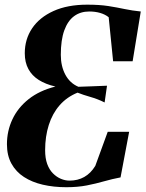

<svg xmlns="http://www.w3.org/2000/svg" viewBox="-20 -772 608 802"><path d="M257 10Q204 10 158.8 -0.5Q113.5 -11 80 -32.8Q46.5 -54.5 27.8 -88.5Q9 -122.5 9 -169.5Q9 -225 31.8 -273.5Q54.5 -322 99.5 -357.8Q144.5 -393.5 211.5 -410.5Q170.5 -420 142 -438Q113.5 -456 98.5 -483.8Q83.5 -511.5 83.5 -549.5Q83.5 -608 114.2 -653.8Q145 -699.5 203.5 -726Q262 -752.5 344.5 -752.5Q395.5 -752.5 432.2 -746.8Q469 -741 500.8 -734.2Q532.5 -727.5 568 -724L534 -516H452.5L434 -700Q419 -712 398.2 -718Q377.5 -724 353 -724Q316 -724 289.5 -704.5Q263 -685 248.5 -645Q234 -605 234 -543Q234 -495.5 253 -460Q272 -424.5 307.5 -409.5Q332.5 -410 364.2 -411.5Q396 -413 427 -414L417 -344Q388 -358.5 357.2 -367.2Q326.5 -376 304 -385Q259.5 -367 229.2 -332.5Q199 -298 183.8 -250Q168.5 -202 168.5 -144.5Q168.5 -111 177.2 -87Q186 -63 201.2 -47.8Q216.5 -32.5 234.5 -25Q252.5 -17.5 270.5 -17.5Q305 -17.5 332 -32.8Q359 -48 378 -79L430 -221.5H519.5L483.5 -31Q449 -24.5 415 -14.8Q381 -5 342.8 2.5Q304.5 10 257 10Z"/></svg>

Font: Merriweather 144pt
Style: Bold Italic
Weight: 700
Italic angle: -7.8°
Version: Version 2.101